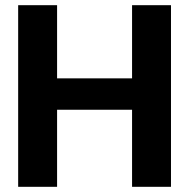

<svg xmlns="http://www.w3.org/2000/svg" viewBox="-20 -720 729 740"><path d="M489 0V-700H639V0ZM50 0V-700H200V0ZM181 -297V-418H513V-297Z"/></svg>

Font: DM Sans 36pt Black
Style: Regular
Weight: 900
Designer: Colophon Foundry, Jonny Pinhorn
Foundry: Colophon Foundry
Version: Version 4.004;gftools[0.9.30]